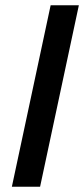

<svg xmlns="http://www.w3.org/2000/svg" viewBox="-20 -708 319 728"><path d="M25 0 172 -688H279L132 0Z"/></svg>

Font: Saira SemiCondensed Medium
Style: Italic
Weight: 500
Width: 4
Italic angle: -12°
Designer: Hector Gatti with collaboration of the Omnibus-Type team
Foundry: Omnibus-Type
Version: Version 1.101